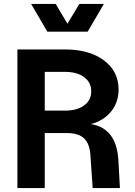

<svg xmlns="http://www.w3.org/2000/svg" viewBox="-20 -950 682 970"><path d="M67.9 0V-700.2H308.1Q431.2 -700.2 505.1 -645Q579.1 -589.8 579.1 -498Q579.1 -433.1 541 -386.2Q502.9 -339.4 439 -323.2Q569.3 -302.2 578.1 -140.1L585.9 0H448.2L437 -163.1Q433.6 -223.6 405 -250.7Q376.5 -277.8 317.9 -277.8H206.1V0ZM308.1 -391.1Q369.1 -391.1 405 -417.5Q440.9 -443.8 440.9 -488.8Q440.9 -533.7 405 -560.3Q369.1 -586.9 308.1 -586.9H206.1V-391.1ZM219.2 -790 137.2 -930.2H261.2L320.8 -830.1L380.9 -930.2H504.9L422.9 -790Z"/></svg>

Font: Uncut Sans
Style: Bold
Weight: 700
Designer: Kasper Nordkvist
Foundry: UNCUT.wtf
Version: Version 1.304;Glyphs 3.2 (3246)